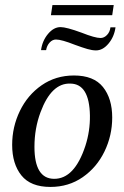

<svg xmlns="http://www.w3.org/2000/svg" viewBox="-20 -728 491 758"><path d="M28 -156Q28 -227 58.5 -290Q89 -353 144.5 -391.5Q200 -430 272 -430Q350 -430 386.5 -384.5Q423 -339 423 -264Q423 -193 392.5 -130Q362 -67 306.5 -28.5Q251 10 179 10Q101 10 64.5 -35.5Q28 -81 28 -156ZM317 -152Q336 -211 335 -272Q333 -397 258 -398Q183 -401 140 -285Q116 -221 116 -148Q116 -23 193 -22Q274 -21 317 -152ZM276 -551Q223 -572 201 -572Q187 -572 176 -560Q165 -548 162 -530H142Q147 -567 169.5 -594Q192 -621 219 -621Q242 -621 302 -599Q355 -578 377 -578Q391 -578 402.5 -590Q414 -602 416 -620H436Q431 -583 408.5 -556Q386 -529 359 -529Q344 -529 325 -534.5Q306 -540 276 -551ZM429 -708 423 -668H181L187 -708Z"/></svg>

Font: Unna
Style: Italic
Weight: 400
Italic angle: -8.05°
Designer: Jorge de Buen Unna
Foundry: Omnibus-Type
Version: Version 2.008